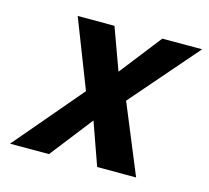

<svg xmlns="http://www.w3.org/2000/svg" viewBox="-82 -619 776 714"><g transform="rotate(15 306.0 -262.0)"><path d="M498.5 0H348.6L290.5 -163.6L163.1 0H13.2L235.4 -261.7L133.3 -523.9H274.9L333.5 -362.8L459 -523.9H612.3L388.7 -266.1Z"/></g></svg>

Font: Tuffy
Style: BoldItalic
Weight: 700
Italic angle: -12°
Designer: Thatcher Ulrich, Karoly Barta, Michael Everson
Version: Version 001.271